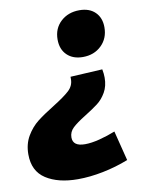

<svg xmlns="http://www.w3.org/2000/svg" viewBox="-117 -613 630 855"><g transform="rotate(-10 198.0 -185.0)"><path d="M399 -461Q399 -411 366 -379Q333 -347 282 -347Q237 -347 210.5 -373Q184 -399 184 -443Q184 -493 217.5 -524Q251 -555 302 -555Q347 -555 373 -529.5Q399 -504 399 -461ZM357 -278Q361 -258 361 -240Q361 -202 345 -174Q329 -146 306 -128.5Q283 -111 246 -88Q207 -64 188 -46Q169 -28 169 -3Q169 37 224 37Q253 37 290 27.5Q327 18 362 4L396 139Q340 161 280 173Q220 185 166 185Q77 185 22 149.5Q-33 114 -33 38Q-33 -9 -12 -44.5Q9 -80 38.5 -103Q68 -126 115 -155Q165 -186 188.5 -207.5Q212 -229 212 -259V-270Z"/></g></svg>

Font: Bitter Pro Black
Style: Italic
Weight: 900
Italic angle: -9°
Designer: Sol Matas, and Bitter project Authors
Foundry: Sol Matas
Version: Version 1.010